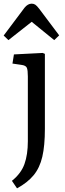

<svg xmlns="http://www.w3.org/2000/svg" viewBox="-31 -799 353 1048"><path d="M62 229 34 188Q84 148 102.5 96.5Q121 45 121 -28V-382Q121 -416 115.5 -429Q110 -442 85 -445L37 -452L45 -502L202 -510L214 -505V-95Q214 -4 200 56.5Q186 117 152.5 157.5Q119 198 62 229ZM15 -580 -11 -605 103 -757Q121 -779 142 -779Q153 -779 161.5 -773.5Q170 -768 183 -751L292 -606L265 -580L142 -680Z"/></svg>

Font: Text Regular
Style: Regular
Weight: 400
Designer: Latin by Veronika Burian and Jose Scaglione. Greek by Irene Vlachou. Cyrillic by Vera Evstafieva.
Foundry: TypeTogether
Version: Version 3.002